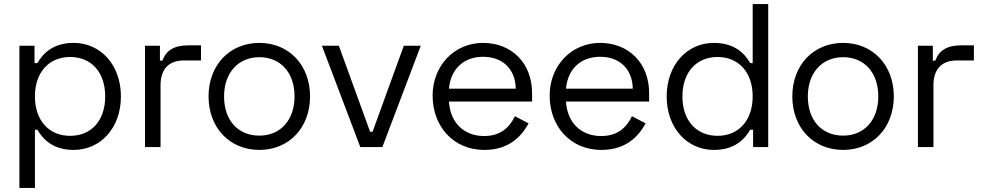

<svg xmlns="http://www.w3.org/2000/svg" viewBox="-20 -720 4809 940"><path d="M75 200H151V-85H163C191 -37 240 14 341 14C471 14 572 -92 572 -248C572 -404 471 -510 341 -510C240 -510 191 -459 163 -411H149V-496H75ZM323 -55C220 -55 151 -130 151 -248C151 -366 220 -441 323 -441C425 -441 495 -369 495 -248C495 -127 425 -55 323 -55Z M763 -496H690V0H766V-303C766 -383 808 -424 880 -424H964V-498H901C831 -498 793 -472 775 -423H763Z M1001 -248C1001 -95 1104 14 1250 14C1395 14 1498 -95 1498 -248C1498 -401 1395 -510 1250 -510C1104 -510 1001 -401 1001 -248ZM1077 -248C1077 -363 1146 -440 1250 -440C1353 -440 1422 -365 1422 -248C1422 -132 1353 -56 1250 -56C1146 -56 1077 -130 1077 -248Z M1556 -496 1744 0H1852L2040 -496H1957L1804 -75H1792L1639 -496Z M2098 -252C2098 -102 2199 14 2351 14C2473 14 2533 -53 2568 -116L2501 -151C2474 -95 2430 -54 2350 -54C2252 -54 2184 -119 2178 -223H2585V-264C2585 -411 2485 -510 2345 -510C2204 -510 2098 -398 2098 -252ZM2178 -286C2187 -385 2253 -442 2345 -442C2438 -442 2503 -385 2505 -286Z M2671 -252C2671 -102 2772 14 2924 14C3046 14 3106 -53 3141 -116L3074 -151C3047 -95 3003 -54 2923 -54C2825 -54 2757 -119 2751 -223H3158V-264C3158 -411 3058 -510 2918 -510C2777 -510 2671 -398 2671 -252ZM2751 -286C2760 -385 2826 -442 2918 -442C3011 -442 3076 -385 3078 -286Z M3741 -700H3665V-411H3653C3625 -459 3576 -510 3475 -510C3345 -510 3244 -404 3244 -248C3244 -92 3345 14 3475 14C3576 14 3625 -37 3653 -85H3667V0H3741ZM3493 -441C3596 -441 3665 -366 3665 -248C3665 -130 3596 -55 3493 -55C3392 -55 3321 -127 3321 -248C3321 -369 3392 -441 3493 -441Z M3859 -248C3859 -95 3962 14 4108 14C4253 14 4356 -95 4356 -248C4356 -401 4253 -510 4108 -510C3962 -510 3859 -401 3859 -248ZM3935 -248C3935 -363 4004 -440 4108 -440C4211 -440 4280 -365 4280 -248C4280 -132 4211 -56 4108 -56C4004 -56 3935 -130 3935 -248Z M4547 -496H4474V0H4550V-303C4550 -383 4592 -424 4664 -424H4748V-498H4685C4615 -498 4577 -472 4559 -423H4547Z"/></svg>

Font: Space Text
Style: Regular
Weight: 400
Designer: Florian Karsten (Space Text), Colophon Foundry (Space Mono)
Foundry: Florian Karsten
Version: Version 1.003;PS 001.003;hotconv 1.0.88;makeotf.lib2.5.64775